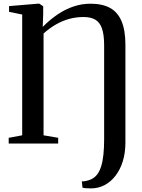

<svg xmlns="http://www.w3.org/2000/svg" viewBox="-20 -776 768 1038"><path d="M426 238.5 422.5 204.5Q430 205.5 446.5 202Q463 198.5 477.5 191Q495 181.5 507.2 164.5Q519.5 147.5 527.5 121.2Q535.5 95 539.2 58.8Q543 22.5 543 -25V-530Q543 -589 531.2 -622.2Q519.5 -655.5 495 -669.8Q470.5 -684 432 -684Q392 -684 355 -674Q318 -664 283.2 -644.2Q248.5 -624.5 215.5 -595V-44.5L294.5 -31V0H27V-31L100 -44.5V-697.5L29 -712V-743L184.5 -756H193L213.5 -742V-701.5L211 -630.5Q250.5 -670.5 292.2 -698.5Q334 -726.5 378.2 -741.2Q422.5 -756 469.5 -756Q533 -756 574.8 -733.2Q616.5 -710.5 637.2 -661.2Q658 -612 658 -533.5V-5.5Q658 50 644 95.5Q630 141 604.5 174Q579 207 545.2 224.8Q511.5 242.5 471.5 242.5Q457 242.5 444.8 241.5Q432.5 240.5 426 238.5Z"/></svg>

Font: Merriweather 96pt Medium
Style: Regular
Weight: 500
Version: Version 2.100